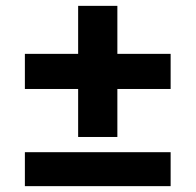

<svg xmlns="http://www.w3.org/2000/svg" viewBox="-20 -640 668 656"><path d="M247 -620V-456H65V-336H247V-172H381V-336H563V-456H381V-620ZM65 -4H563V-120H65Z"/></svg>

Font: Jost-600-Semi-PL
Style: Regular
Weight: 600
Version: Version 3.300; ttfautohint (v0.97) -l 8 -r 50 -G 200 -x 14 -